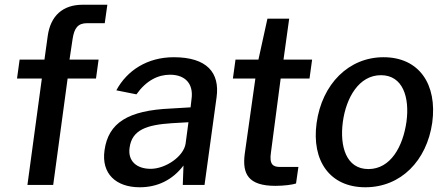

<svg xmlns="http://www.w3.org/2000/svg" viewBox="-20 -782 1882 812"><path d="M274 -530 287 -617C294 -663 309 -684 349 -684H423L434 -762H330C244 -762 194 -714 182 -631L168 -530H63L52 -450H157L96 0H205L266 -450H386L397 -530Z M571 10C645 10 709 -20 756 -82L753 0H845L896 -371C910 -474 856 -540 715 -540C603 -540 517 -484 472 -400L557 -383C598 -441 648 -466 699 -466C765 -466 799 -426 790 -363L786 -328L702 -323C522 -315 438 -263 422 -146C408 -47 471 10 571 10ZM617 -68C558 -68 520 -101 528 -157C538 -234 602 -254 707 -261L777 -265L765 -175C757 -120 680 -68 617 -68Z M1300 -530H1179L1203 -703H1111L1073 -530H976L965 -450H1060L1015 -131C1004 -46 1030 4 1145 4C1181 4 1218 -1 1232 -6L1242 -76H1164C1135 -76 1118 -86 1126 -138L1167 -450H1289Z M1525 10C1676 10 1785 -103 1808 -263C1830 -425 1753 -540 1602 -540C1455 -540 1342 -427 1319 -262C1297 -102 1375 10 1525 10ZM1538 -67C1444 -67 1416 -163 1430 -267C1444 -369 1498 -464 1591 -464C1684 -464 1713 -370 1699 -267C1684 -162 1632 -67 1538 -67Z"/></svg>

Font: Cheyenne Sans Medium
Style: Italic
Weight: 500
Italic angle: -8.13011°
Designer: The Public Sans project authors (U.S. Web Design System), Libre Franklin designed by Pablo Impallari and Rodrigo Fuenzal
Foundry: The Cheyenne Sans Project Authors
Version: Version 2.007